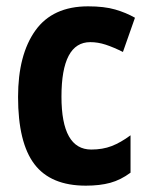

<svg xmlns="http://www.w3.org/2000/svg" viewBox="-20 -576 472 606"><path d="M251 10Q140 10 88.5 -58Q37 -126 37 -270Q37 -403 91.5 -479.5Q146 -556 258 -556Q309 -556 343.5 -546Q378 -536 406 -520L368 -412Q338 -427 313.5 -435Q289 -443 265 -443Q174 -443 174 -271Q174 -104 268 -104Q304 -104 332.5 -115Q361 -126 392 -149V-31Q361 -8 328 1Q295 10 251 10Z"/></svg>

Font: Noto Sans Kannada Condensed
Style: Bold
Weight: 700
Width: 3
Designer: Jelle Bosma - Monotype Design Team
Foundry: Monotype Imaging Inc.
Version: Version 2.005; ttfautohint (v1.8.4.7-5d5b)